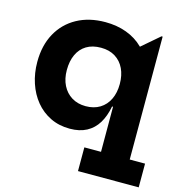

<svg xmlns="http://www.w3.org/2000/svg" viewBox="-113 -670 935 982"><g transform="rotate(15 354.5 -179.0)"><path d="M627.9 84.1H709.1V209.7H387.6V84.1H475.9L475.6 -212.6L478.9 -260.4V-292.1L475.6 -359.7V-440.9L621.8 -566.6H627.9ZM326.9 -562.6Q387.7 -562.6 438.8 -543.8Q489.9 -525.1 527.7 -487.9Q565.6 -450.8 586.3 -395.2L478.9 -275.6Q478.9 -321.4 462.5 -356.2Q446 -391 414.6 -410.6Q383.2 -430.3 338.8 -430.3Q293.3 -430.3 262.1 -411.3Q230.9 -392.3 214.7 -357.3Q198.6 -322.4 198.6 -275Q198.6 -228.8 216 -194.2Q233.5 -159.6 265 -140.3Q296.6 -121 338.8 -121Q382.6 -121 414 -140.3Q445.4 -159.6 462.1 -194.4Q478.9 -229.2 478.9 -275.6L493.9 -154.4H470.5Q460.7 -101.7 438.1 -64.7Q415.5 -27.8 378.7 -8.2Q341.9 11.3 290.1 11.3Q233.2 11.3 187.4 -11Q141.6 -33.3 109.1 -72.8Q76.6 -112.3 59.3 -164.5Q41.9 -216.7 41.9 -276.3Q41.9 -363.5 77.3 -427.9Q112.8 -492.3 176.8 -527.4Q240.9 -562.6 326.9 -562.6Z"/></g></svg>

Font: Hepta Slab ExtraLight
Style: Regular
Weight: 200
Designer: Michael LaGattuta
Foundry: Michael LaGattuta
Version: Version 1.100